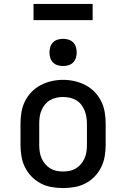

<svg xmlns="http://www.w3.org/2000/svg" viewBox="-20 -946 640 974"><path d="M300 8Q271 8 242 3Q213 -2 187 -15.5Q161 -29 140.5 -50Q120 -71 107 -97Q94 -123 89 -152Q84 -181 84 -210V-320Q84 -349 89 -378Q94 -407 107 -433Q120 -459 140.5 -480Q161 -501 187 -514.5Q213 -528 242 -534.5Q271 -541 300 -541Q329 -541 358 -534.5Q387 -528 413 -514.5Q439 -501 459.5 -480Q480 -459 493 -433Q506 -407 511 -378Q516 -349 516 -320V-210Q516 -181 511 -152Q506 -123 493 -97Q480 -71 459.5 -50Q439 -29 413 -15.5Q387 -2 358 3Q329 8 300 8ZM300 -76Q317 -76 334 -79.5Q351 -83 365.5 -92Q380 -101 391 -114Q402 -127 409 -143Q416 -159 418.5 -176Q421 -193 421 -210V-320Q421 -337 418 -354Q415 -371 408.5 -387Q402 -403 391 -416.5Q380 -430 365 -438.5Q350 -447 333 -450.5Q316 -454 298 -454Q281 -454 264.5 -450Q248 -446 233.5 -437.5Q219 -429 208 -415.5Q197 -402 190.5 -386.5Q184 -371 181.5 -354Q179 -337 179 -320V-210Q179 -193 181.5 -176Q184 -159 191 -143Q198 -127 209 -114Q220 -101 234.5 -92Q249 -83 266 -79.5Q283 -76 300 -76ZM300 -611Q286 -611 272.5 -615Q259 -619 249 -629Q239 -639 235 -652.5Q231 -666 231 -680Q231 -694 235 -707.5Q239 -721 249 -731Q259 -741 272.5 -745Q286 -749 300 -749Q314 -749 327.5 -745Q341 -741 351 -731Q361 -721 365 -707.5Q369 -694 369 -680Q369 -666 365 -652.5Q361 -639 351 -629Q341 -619 327.5 -615Q314 -611 300 -611ZM150 -844V-926H450V-844Z"/></svg>

Font: Iosevka Slab Medium Extended
Style: Regular
Weight: 500
Width: 7
Monospace: yes
Designer: Belleve Invis
Foundry: Belleve Invis
Version: Version 11.1.1; ttfautohint (v1.8.3)